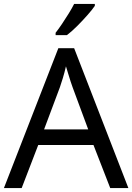

<svg xmlns="http://www.w3.org/2000/svg" viewBox="-20 -964 679 984"><path d="M545 0 459 -221H176L91 0H0L279 -717H360L638 0ZM352 -517Q349 -525 342 -546Q335 -567 328.5 -589.5Q322 -612 318 -624Q311 -593 302 -563.5Q293 -534 287 -517L206 -301H432ZM466 -934Q454 -916 429 -887.5Q404 -859 375.5 -830.5Q347 -802 323 -784H265V-796Q280 -815 297.5 -841Q315 -867 332 -894.5Q349 -922 360 -944H466Z"/></svg>

Font: Noto Sans Tai Le
Style: Regular
Weight: 400
Designer: Monotype Design Team
Foundry: Monotype Imaging Inc.
Version: Version 2.002; ttfautohint (v1.8.4.7-5d5b)